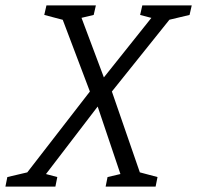

<svg xmlns="http://www.w3.org/2000/svg" viewBox="-70 -687 726 707"><path d="M271 -350 524 -667H596L342 -350L463 0H389ZM332 -350 64 0H-10L261 -350L141 -667H213ZM101 -667H181L169 -612L93 -632ZM454 -667H534L522 -612L446 -632ZM319 0 326 -35 411 -55 399 0ZM-50 0 -43 -35 42 -55 30 0ZM54 0 66 -55 141 -35 134 0ZM423 0 435 -55 510 -35 503 0ZM191 -612 203 -667H283L275 -632ZM544 -612 556 -667H636L628 -632Z"/></svg>

Font: Epunda Slab Light
Style: Italic
Weight: 300
Italic angle: -12°
Designer: Simon Atzbach
Foundry: typofactur
Version: Version 1.102